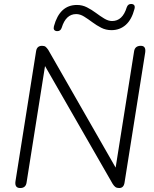

<svg xmlns="http://www.w3.org/2000/svg" viewBox="-20 -942 775 968"><path d="M82 6Q53 6 58 -28L162 -684Q166 -711 192 -711Q204 -711 210 -706Q216 -701 223 -691L563 -97L656 -683Q660 -711 690 -711Q717 -711 712 -677L608 -22Q604 6 581 6Q569 6 562 1Q555 -4 548 -15L207 -609L114 -22Q110 6 82 6ZM267 -785Q246 -787 252 -810Q281 -917 368 -917Q395 -917 418.5 -905Q442 -893 463.5 -877Q485 -861 505.5 -848.5Q526 -836 545 -836Q598 -836 619 -905Q625 -923 643 -922Q664 -920 658 -897Q644 -843 614 -816.5Q584 -790 542 -790Q514 -790 490.5 -802Q467 -814 445.5 -830Q424 -846 404 -858.5Q384 -871 364 -871Q312 -871 291 -802Q285 -784 267 -785Z"/></svg>

Font: Nunito Light
Style: Italic
Weight: 300
Italic angle: -9°
Designer: Vernon Adams
Foundry: Vernon Adams
Version: Version 3.601; ttfautohint (v1.8.2.53-6de2)